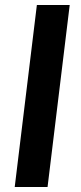

<svg xmlns="http://www.w3.org/2000/svg" viewBox="-20 -743 322 763"><path d="M169 0 257 -723H126.5L38.5 0Z"/></svg>

Font: Lato
Style: Bold Italic
Weight: 700
Italic angle: -7°
Designer: Lukasz Dziedzic
Foundry: tyPoland Lukasz Dziedzic
Version: Version 2.007; 2014-02-27